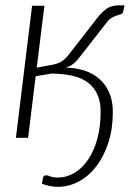

<svg xmlns="http://www.w3.org/2000/svg" viewBox="-20 -519 516 724"><path d="M197.5 150.5Q231 150.5 260.5 133Q290 115.5 312 83.2Q334 51 346.8 5Q359.5 -41 359.5 -98Q359.5 -136 347.5 -162.2Q335.5 -188.5 315 -205Q294.5 -221.5 266.2 -229.8Q238 -238 206 -240L177 -242L114.5 -231.5L86 0.5H40L101 -497.5H147.5L118.5 -264L178.5 -275Q199 -279 212.5 -287.5Q226 -296 238.5 -312L337 -438.5Q357.5 -467.5 378 -483.2Q398.5 -499 428 -499H449.5L444.5 -475Q443 -468 436.8 -465.8Q430.5 -463.5 421.5 -460.8Q412.5 -458 401.8 -452.2Q391 -446.5 380.5 -432L283.5 -307.5Q270.5 -290 258.2 -279.8Q246 -269.5 227.5 -264H230Q267.5 -263 299.5 -252.5Q331.5 -242 355 -221.2Q378.5 -200.5 392 -169.5Q405.5 -138.5 405.5 -96.5Q405.5 -33.5 388.8 18.5Q372 70.5 343.5 107.8Q315 145 277.5 165.2Q240 185.5 198.5 185.5Q183 185.5 168.2 182.5Q153.5 179.5 138 174L142 151.5Q144.5 142 154 142Q160 142 170 146.2Q180 150.5 197.5 150.5Z"/></svg>

Font: Lato Light
Style: Italic
Weight: 300
Italic angle: -7°
Designer: Lukasz Dziedzic
Foundry: tyPoland Lukasz Dziedzic
Version: Version 2.007; 2014-02-27